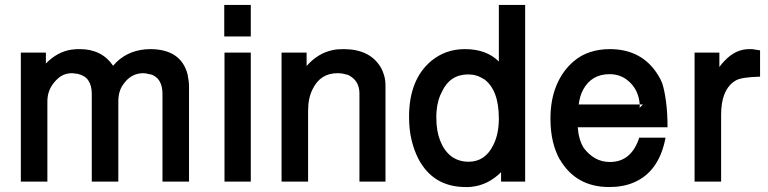

<svg xmlns="http://www.w3.org/2000/svg" viewBox="-20 -732 3096 774"><path d="M64 -520H165V-476Q212 -524 269 -532L290 -534H302Q390 -534 436 -467L451 -483Q504 -533 585 -534Q709 -534 736 -433Q742 -404 742 -383V0H635V-353Q635 -418 586 -433V-432Q568 -437 558 -437Q508 -437 477 -392Q457 -365 457 -323V0H350V-353Q350 -422 294 -434H295L271 -437Q245 -437 226 -425Q207 -413 191 -390Q171 -361 171 -323V0H64Z M991 -520V0H885V-520ZM991 -712V-585H884V-712Z M1115 -520H1216V-466Q1262 -518 1321 -530Q1337 -534 1365 -534Q1470 -534 1514 -462Q1523 -447 1528.5 -428Q1534 -409 1534 -386V0H1429V-355Q1429 -408 1383 -430Q1373 -433 1362.5 -435Q1352 -437 1341 -437Q1271 -437 1240 -372Q1222 -337 1222 -285V0H1115Z M2097 -712V0H2000V-38Q1948 14 1881 21Q1876 22 1869.5 22Q1863 22 1857 22Q1727 22 1667 -91Q1649 -126 1639 -168Q1629 -210 1629 -261Q1629 -411 1718 -486Q1776 -534 1854 -534Q1941 -534 1991 -484V-712ZM1868 -432Q1794 -432 1762 -363Q1744 -331 1740 -285Q1739 -277 1739 -270Q1739 -263 1739 -256Q1739 -204 1754.5 -164.5Q1770 -125 1799 -102Q1829 -80 1869 -80Q1936 -80 1969 -148Q1991 -192 1991 -254Q1991 -371 1930 -414V-413Q1902 -432 1868 -432Z M2309 -219Q2311 -193 2317 -172.5Q2323 -152 2333 -136Q2352 -110 2378.5 -94.5Q2405 -79 2439 -79Q2525 -79 2557 -177H2663Q2637 -39 2534 4Q2492 22 2436 22Q2302 22 2237 -89V-88Q2199 -156 2199 -253Q2199 -330 2223.5 -388.5Q2248 -447 2293 -485Q2322 -510 2359 -522Q2396 -534 2438 -534Q2554 -534 2618 -451Q2627 -439 2635.5 -425Q2644 -411 2650 -395Q2659 -367 2665 -321.5Q2671 -276 2671 -219ZM2559 -303Q2559 -301 2558.5 -300Q2558 -299 2558 -297L2572 -311H2559ZM2559 -311Q2554 -374 2509 -409Q2479 -433 2437 -433Q2365 -433 2331 -371Q2317 -345 2313 -311Z M2780 -520H2880V-462Q2886 -470 2890.5 -475.5Q2895 -481 2902 -488Q2946 -534 3000 -534H3012L3044 -529V-423Q3005 -422 2980.5 -418Q2956 -414 2945 -407L2936 -401Q2887 -364 2887 -269V0H2780Z"/></svg>

Font: Ekushey Amar Bangla
Style: Bold
Weight: 700
Designer: Al Mamun Sumon
Foundry: Al Mamun Sumon
Version: Version 1.0